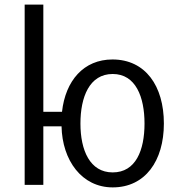

<svg xmlns="http://www.w3.org/2000/svg" viewBox="-20 -800 778 833"><path d="M691 -264C691 -102 610 13 469 13C335 13 250 -104 247 -252H168V2H87V-780H168V-315H249C264 -450 343 -542 468 -542C611 -542 691 -427 691 -264ZM607 -264C607 -379 569 -479 469 -479C368 -479 329 -379 329 -264C329 -148 370 -52 469 -52C569 -52 607 -148 607 -264Z"/></svg>

Font: Repo Regular
Style: Regular
Weight: 400
Designer: Stefan Peev
Foundry: Context Ltd
Version: Version 1.502